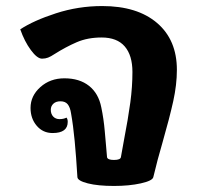

<svg xmlns="http://www.w3.org/2000/svg" viewBox="-20 -606 658 635"><path d="M236 -20Q232 -87 227 -139.5Q222 -192 215 -231Q212 -251 204 -261Q196 -271 180 -271Q165 -271 156.5 -263Q148 -255 148 -243Q148 -229 156 -220.5Q164 -212 177 -212Q190 -212 200 -217Q204 -212 204 -203Q204 -166 154 -166Q122 -166 101.5 -190Q81 -214 81 -249Q81 -289 113.5 -318Q146 -347 193 -347Q243 -347 274.5 -322Q306 -297 315 -251Q323 -213 326.5 -172Q330 -131 331 -121L334 -86Q336 -77 357 -77Q379 -77 380 -87L389 -137Q404 -215 411 -267Q418 -319 418 -368Q418 -423 392.5 -452.5Q367 -482 316 -482Q270 -482 234 -466.5Q198 -451 160 -427Q148 -419 139 -415.5Q130 -412 119 -412Q103 -412 82 -440.5Q61 -469 47 -509Q91 -538 165 -562Q239 -586 318 -586Q434 -586 499.5 -530Q565 -474 565 -375Q565 -326 553 -271.5Q541 -217 517 -133Q501 -79 487 -20Q484 -8 445.5 0.5Q407 9 357 9Q304 9 270.5 0.5Q237 -8 236 -20Z"/></svg>

Font: Krub
Style: Bold
Weight: 700
Version: Version 1.000; ttfautohint (v1.6)